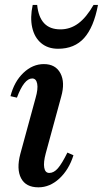

<svg xmlns="http://www.w3.org/2000/svg" viewBox="-20 -761 425 793"><path d="M138.7 12.7Q86.7 12.7 67.1 -24.8Q47.4 -62.3 63.9 -125.1L126.9 -356.1Q137.8 -393.5 133.6 -415.2Q129.5 -436.9 113 -436.9Q79.5 -436.9 49.9 -357.7L23.3 -363.8Q38.6 -423.9 76.7 -460.1Q114.7 -496.3 161.2 -496.3Q209.4 -496.3 229.5 -458.5Q249.6 -420.6 232.6 -361.1L168.9 -127.5Q158.9 -90.3 162.7 -68.5Q166.5 -46.7 183.6 -46.7Q202.4 -46.7 219.1 -65.9Q235.8 -85.1 258.4 -130.8L283.4 -119.8Q264.7 -60.2 225.3 -23.7Q185.9 12.7 138.7 12.7ZM219.9 -559.6Q177.7 -559.6 149.9 -583Q122.1 -606.4 113 -647.5Q103.8 -688.6 115.1 -740.7H133.5Q138.5 -690.5 162.2 -665.1Q185.9 -639.7 229.5 -639.7Q270.2 -639.7 303.4 -664.3Q336.6 -688.8 366.4 -740.7H384.7Q367.4 -648.4 327.5 -604Q287.7 -559.6 219.9 -559.6Z"/></svg>

Font: Platypi Light
Style: Italic
Weight: 300
Italic angle: -13°
Designer: David Sargent
Foundry: Bolt Cutter Type
Version: Version 1.200